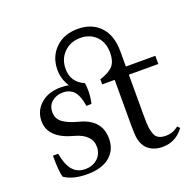

<svg xmlns="http://www.w3.org/2000/svg" viewBox="-124 -826 989 969"><g transform="rotate(-20 370.5 -341.5)"><path d="M63.5 -20Q53.7 -52.2 53.7 -136.2H82Q92.8 -74.7 117.9 -45.7Q143.1 -16.6 184.6 -16.6Q225.6 -16.6 251.7 -40.8Q277.8 -64.9 277.8 -103.5Q277.8 -136.2 254.6 -159.2Q231.4 -182.1 189.9 -192.9Q59.1 -227.1 59.1 -319.3Q59.1 -374 100.1 -410.4Q141.1 -446.8 206.5 -446.8Q232.9 -446.8 251 -442.9Q223.1 -485.8 223.1 -534.2Q223.1 -604.5 268.8 -649.7Q314.5 -694.8 389.2 -694.8Q464.8 -694.8 509.3 -647.7Q553.7 -600.6 553.7 -514.6V-433.1H711.9V-389.2H553.7V-175.3Q553.7 -124.5 556.6 -103.5Q559.6 -82.5 566.4 -66.4Q579.1 -35.6 624.5 -35.6Q663.6 -35.6 692.9 -60.5L705.1 -48.3Q662.1 11.7 590.3 11.7Q558.1 11.7 534.7 0Q511.2 -11.7 499 -29.8Q486.8 -47.9 482.2 -70.1Q477.5 -92.3 477.5 -141.6V-389.2H410.6V-416.5Q462.4 -433.1 482.7 -457Q502.9 -481 502.9 -525.9Q502.9 -582 470.2 -614.7Q437.5 -647.5 386.2 -647.5Q333.5 -647.5 298.6 -613.3Q263.7 -579.1 263.7 -525.4Q263.7 -453.6 330.6 -425.3Q334 -408.2 334 -383.3Q334 -349.1 326.2 -315.4L298.8 -314.5Q295.4 -333 292.5 -345Q289.6 -356.9 282.7 -372.3Q275.9 -387.7 267.1 -396.7Q258.3 -405.8 243.7 -412.4Q229 -418.9 209.5 -418.9Q174.8 -418.9 150.4 -398.9Q126 -378.9 126 -342.8Q126 -306.6 155 -286.1Q184.1 -265.6 233.9 -252.9Q349.6 -223.6 349.6 -121.6Q349.6 -60.1 306.9 -24.4Q264.2 11.2 186 11.2Q107.9 11.2 63.5 -20Z"/></g></svg>

Font: Elstob
Style: Regular
Weight: 400
Designer: Peter S. Baker
Version: Version 1.015